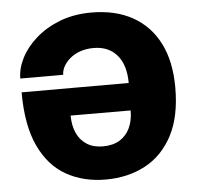

<svg xmlns="http://www.w3.org/2000/svg" viewBox="-53 -787 876 851"><g transform="rotate(-5 385.5 -361.5)"><path d="M384 10Q285 10 208.8 -32.8Q132.5 -75.5 89 -167.8Q45.5 -260 45.5 -407.5H522Q522 -488 484.2 -531.8Q446.5 -575.5 380 -575.5Q347 -575.5 320.2 -566Q293.5 -556.5 274.8 -540.5Q256 -524.5 246 -506Q236 -487.5 236 -469H45Q45 -513.5 68.5 -559.8Q92 -606 136.5 -645.2Q181 -684.5 243.5 -708.8Q306 -733 384 -733Q490.5 -733 567 -690.5Q643.5 -648 684.8 -567Q726 -486 726 -369.5Q726 -240 681.5 -156Q637 -72 559.8 -31Q482.5 10 384 10ZM384 -137.5Q428.5 -137.5 458.8 -156Q489 -174.5 504.5 -208Q520 -241.5 520 -285.5L253 -286Q253 -241.5 268.2 -208Q283.5 -174.5 312.8 -156Q342 -137.5 384 -137.5Z"/></g></svg>

Font: Public Sans ExtraBold
Style: Regular
Weight: 800
Designer: The Public Sans Project Authors: Dan O. Williams and USWDS (Libre Franklin designed by Pablo Impallari and Rodrigo Fuenz
Version: Version 1.007